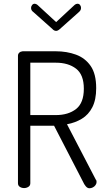

<svg xmlns="http://www.w3.org/2000/svg" viewBox="-20 -1005 568 1026"><path d="M458 1Q447 1 438 -10Q429 -21 424 -33L269 -333H142V-26Q142 -13 131.5 -6.5Q121 0 109 0Q96 0 86 -6.5Q76 -13 76 -26V-707Q76 -717 83 -723.5Q90 -730 101 -731H278Q337 -731 386 -713Q435 -695 464.5 -652.5Q494 -610 494 -534Q494 -472 473.5 -432Q453 -392 417.5 -370.5Q382 -349 338 -341L492 -45Q495 -42 495.5 -38.5Q496 -35 496 -32Q496 -24 490.5 -16Q485 -8 476 -3.5Q467 1 458 1ZM142 -390H278Q345 -390 386.5 -422.5Q428 -455 428 -531Q428 -606 386.5 -638Q345 -670 278 -670H142ZM280 -840Q269 -840 260 -850L159 -940Q152 -945 149 -950.5Q146 -956 146 -963Q146 -971 151.5 -978Q157 -985 165 -985Q173 -985 180 -979L280 -887L379 -979Q386 -985 394 -985Q403 -985 408 -978Q413 -971 413 -963Q413 -956 410 -950.5Q407 -945 401 -940L300 -850Q289 -840 280 -840Z"/></svg>

Font: Dosis ExtraLight
Style: Regular
Weight: 400
Version: Version 3.001; ttfautohint (v1.8.2)